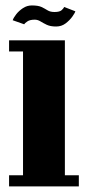

<svg xmlns="http://www.w3.org/2000/svg" viewBox="-20 -668 316 688"><path d="M12.5 0V-40H62.5V-483.5H12.5V-523.5H212.5V-40H262.5V0ZM181 -573Q160.5 -573 147.5 -579.2Q134.5 -585.5 124.8 -591.5Q115 -597.5 104.5 -597.5Q87 -597.5 78 -591.2Q69 -585 66.5 -581L25.5 -595.5Q28.5 -604.5 38.2 -617Q48 -629.5 62.5 -639Q77 -648.5 94 -648.5Q117 -648.5 129 -642.8Q141 -637 150.5 -631Q160 -625 175.5 -625Q193.5 -625 200.8 -631.5Q208 -638 210 -643L250 -627.5Q248.5 -621.5 239.2 -608.5Q230 -595.5 215.2 -584.2Q200.5 -573 181 -573Z"/></svg>

Font: Imbue 10pt Black
Style: Regular
Weight: 900
Designer: Tyler Finck
Foundry: Etcetera Type Company
Version: Version 1.102; ttfautohint (v1.8.3)